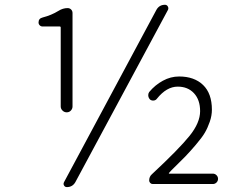

<svg xmlns="http://www.w3.org/2000/svg" viewBox="-20 -762 1040 795"><path d="M231.4 -321.3V-647.5Q231.4 -652.3 227.5 -652.3H156.2Q149.4 -652.3 144.5 -657.2Q139.6 -662.1 139.6 -668.9Q139.6 -685.5 156.2 -689.5Q193.4 -699.2 221.7 -716.8Q240.2 -728.5 259.8 -728.5Q268.6 -728.5 274.4 -722.7Q280.3 -716.8 280.3 -708V-321.3Q280.3 -311.5 273.4 -304.2Q266.6 -296.9 256.3 -296.9Q246.1 -296.9 238.8 -304.2Q231.4 -311.5 231.4 -321.3ZM256.8 12.7Q249 12.7 245.1 5.9Q243.2 2.9 243.2 -1Q243.2 -3.9 245.1 -7.8L627.9 -721.7Q639.6 -742.2 663.1 -742.2Q670.9 -742.2 674.8 -735.4Q678.7 -728.5 675.8 -721.7L292 -7.8Q280.3 12.7 256.8 12.7ZM612.3 0Q606.4 0 602.1 -4.4Q597.7 -8.8 597.7 -14.6Q597.7 -30.3 608.4 -40Q721.7 -145.5 765.1 -199.7Q808.6 -253.9 808.6 -301.8Q808.6 -348.6 783.2 -376Q757.8 -403.3 715.8 -403.3Q669.9 -403.3 629.9 -353.5Q625 -346.7 616.7 -345.7Q608.4 -344.7 601.6 -349.6Q593.8 -357.4 593.8 -368.2Q593.8 -375 597.7 -380.9Q622.1 -410.2 654.3 -427.7Q686.5 -445.3 721.7 -445.3Q784.2 -445.3 820.8 -410.2Q857.4 -375 857.4 -307.6Q857.4 -283.2 848.6 -257.8Q839.8 -232.4 828.1 -212.4Q816.4 -192.4 790.5 -162.1Q764.6 -131.8 746.6 -113.3Q728.5 -94.7 689.5 -56.6Q682.6 -49.8 679.7 -45.9Q678.7 -44.9 679.2 -43.9Q679.7 -43 680.7 -43H861.3Q870.1 -43 876.5 -36.6Q882.8 -30.3 882.8 -21.5Q882.8 -12.7 876.5 -6.3Q870.1 0 861.3 0Z"/></svg>

Font: Gen Jyuu Gothic L Monospace Light
Style: Regular
Weight: 300
Designer: [Source Han Sans]
Ryoko NISHIZUKA  (kana & ideographs); Paul D. Hunt (Latin, Greek & Cyrillic); Wenlong ZHANG  (bopomofo
Version: Version 1.002.20150607